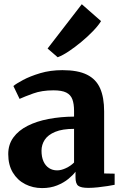

<svg xmlns="http://www.w3.org/2000/svg" viewBox="-20 -902 596 932"><path d="M184.5 11Q139.5 11 102 -8.2Q64.5 -27.5 42.2 -64.5Q20 -101.5 20 -154Q20 -200.5 45 -234.8Q70 -269 114 -291.2Q158 -313.5 215.8 -324.5Q273.5 -335.5 339.5 -336V-363.5Q339.5 -398 331.2 -420Q323 -442 301.5 -452.8Q280 -463.5 239.5 -463.5Q183 -463.5 141 -448.2Q99 -433 75 -422L45 -484.5Q58 -495.5 92 -513.8Q126 -532 175.2 -546.8Q224.5 -561.5 283 -561.5Q358 -561.5 402.2 -539.5Q446.5 -517.5 466 -473.2Q485.5 -429 485.5 -361V-60L536.5 -59V-5Q525 -2.5 503 1Q481 4.5 455.8 7.2Q430.5 10 409 10Q373 10 359.8 -0.2Q346.5 -10.5 346.5 -41.5V-68.5Q335 -52.5 312.2 -33.8Q289.5 -15 257.2 -2Q225 11 184.5 11ZM257.5 -75Q277 -75 300 -85.8Q323 -96.5 339.5 -113V-276.5Q283 -276.5 248 -262Q213 -247.5 197.2 -223.5Q181.5 -199.5 181.5 -170.5Q181.5 -140 191 -118.8Q200.5 -97.5 217.8 -86.2Q235 -75 257.5 -75ZM259.5 -624.5 211 -666.5 377 -881.5 470.5 -799.5Q457 -777.5 431.5 -751Q406 -724.5 375 -698.8Q344 -673 314 -653Q284 -633 261 -624.5Z"/></svg>

Font: Merriweather 36pt ExtraBold
Style: Regular
Weight: 800
Designer: Eben Sorkin
Foundry: Eben Sorkin
Version: Version 2.100